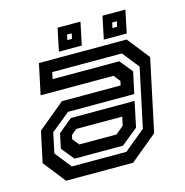

<svg xmlns="http://www.w3.org/2000/svg" viewBox="-101 -765 827 859"><g transform="rotate(-15 313.0 -335.5)"><path d="M100.5 0 19.5 -103 50 -245.5 174.5 -348.5H446.5L451 -368L427 -398.5H89.5L119.5 -540H526L607 -437L536 -103L411 0ZM162.5 -85.5 115 -144.5 129.5 -212.5 193.5 -265.5H489L464.5 -148.5L387 -85.5ZM142 -55H394.5L492.5 -135.5L550.5 -408L489 -485.5H166.5L160 -454.5H469L517 -395L495.5 -295.5H189L101 -224L81.5 -131.5ZM199.5 -141.5H372L409 -172L417.5 -212H204.5L179 -191L175 -172ZM427 -566 449 -671H555L533 -566ZM219 -566 241 -671H347L325 -566ZM269 -606H290.5L295.5 -630.5H274ZM478 -606H499L504.5 -630.5H483Z"/></g></svg>

Font: Tourney SemiBold
Style: Italic
Weight: 600
Italic angle: -12°
Version: Version 1.015